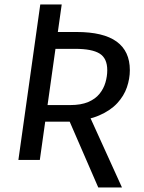

<svg xmlns="http://www.w3.org/2000/svg" viewBox="-20 -709 639 851"><path d="M156.5 0H61.5L158.5 -689.1H253.5ZM295.8 -169.7 165.4 -169.7 175.5 -243.3H291.1Q338.9 -243.3 370.8 -256.8Q402.6 -270.3 421.1 -293.2Q439.5 -316.1 447.4 -343.5Q455.4 -371 455.4 -397.9Q455.4 -450.6 421.5 -471.6Q387.7 -492.5 314 -492.5H211.5L222.6 -567.2H319.2Q438.3 -567.2 496.9 -524.7Q555.5 -482.1 555.5 -398.1Q555.5 -360 542.5 -322.1Q529.6 -284.1 499.6 -251.6Q469.7 -219.1 419.7 -197.5Q369.8 -175.9 295.8 -169.7ZM520.6 121.9H415.5L282.8 -183.7L376.7 -195Z"/></svg>

Font: Fira Sans Variable
Style: Italic
Weight: 397
Italic angle: -8°
Designer: Carrois Corporate & Edenspiekermann AG
Foundry: Carrois Corporate GbR & Edenspiekermann AG
Version: Version 4.202